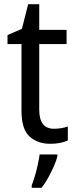

<svg xmlns="http://www.w3.org/2000/svg" viewBox="-20 -679 364 920"><path d="M239 -62Q256 -62 274 -65Q292 -68 305 -73V-6Q271 10 220 10Q161 10 122 -24.5Q83 -59 83 -148V-468H16V-511L85 -541L115 -659H168V-536H299V-468H168V-153Q168 -62 239 -62ZM255 70Q250 91 238 118Q226 145 211 172.5Q196 200 179 221H132V209Q139 192 147 165Q155 138 161 110Q167 82 170 61H255Z"/></svg>

Font: Noto Sans Ethiopic SemCond
Style: Regular
Weight: 400
Width: 4
Designer: Monotype Design Team
Foundry: Monotype Imaging Inc.
Version: Version 2.102; ttfautohint (v1.8.4.7-5d5b)